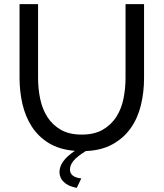

<svg xmlns="http://www.w3.org/2000/svg" viewBox="-20 -730 795 933"><path d="M377 -76Q439 -76 480 -100Q521 -124 545.5 -162.5Q570 -201 580 -250.5Q590 -300 590 -351V-710H680V-351Q680 -281 664.5 -218Q649 -155 615 -107Q581 -59 527 -29Q473 1 397 4Q355 30 337.5 51Q320 72 320 94Q320 131 375 137L353 183Q311 175 290 154.5Q269 134 269 106Q269 80 287 54.5Q305 29 344 3Q269 -3 217.5 -34.5Q166 -66 134.5 -115Q103 -164 89 -225Q75 -286 75 -351V-710H165V-351Q165 -298 175.5 -248.5Q186 -199 210.5 -161Q235 -123 275.5 -99.5Q316 -76 377 -76Z"/></svg>

Font: Boldmen Medium
Style: Regular
Weight: 400
Designer: Matt McInerney, Pablo Impallari, Rodrigo Fuenzalida
Foundry: LIVING CONCEPT
Version: Version 1.000